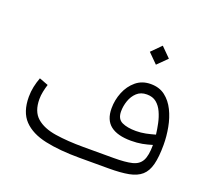

<svg xmlns="http://www.w3.org/2000/svg" viewBox="-119 -844 1089 995"><g transform="rotate(20 426.0 -347.0)"><path d="M617.7 -693.8 670.4 -641.1 617.7 -588.9 565.4 -641.1ZM745.6 -192.9Q718.8 -184.6 691.7 -179.4Q664.6 -174.3 630.9 -174.3Q555.7 -174.3 517.3 -204.3Q479 -234.4 479 -298.3Q479 -344.2 496.3 -387.2Q513.7 -430.2 547.1 -458Q580.6 -485.8 628.4 -485.8Q675.3 -485.8 707.5 -461.2Q739.7 -436.5 759.5 -396.2Q779.3 -356 788.3 -307.6Q797.4 -259.3 797.4 -211.9Q797.4 -145 786.6 -103.3Q775.9 -61.5 750.5 -39.1Q725.1 -16.6 681.4 -8.3Q637.7 0 571.8 0H410.2Q300.8 0 221.2 -17.1Q141.6 -34.2 98.6 -79.1Q55.7 -124 55.7 -207.5Q55.7 -236.3 61.5 -263.7Q67.4 -291 77.1 -316.9L126.5 -298.3Q120.1 -278.3 115.7 -256.8Q111.3 -235.4 111.3 -215.3Q111.3 -147 149.4 -113.8Q187.5 -80.6 255.1 -70.1Q322.8 -59.6 410.2 -59.6H577.6Q641.1 -59.6 677.7 -68.4Q714.4 -77.1 730 -105.5Q745.6 -133.8 745.6 -192.9ZM637.2 -230.5Q664.6 -230.5 690.7 -235.8Q716.8 -241.2 742.2 -248.5Q738.8 -277.3 732.2 -308.6Q725.6 -339.8 713.1 -367.2Q700.7 -394.5 680.2 -411.4Q659.7 -428.2 627.4 -428.2Q593.8 -428.2 572.5 -408.4Q551.3 -388.7 541 -359.1Q530.8 -329.6 530.8 -300.3Q530.8 -258.3 560.1 -244.4Q589.4 -230.5 637.2 -230.5Z"/></g></svg>

Font: Vazirmatn UI FD ExtraLight
Style: Regular
Weight: 200
Designer: Saber Rastikerdar
Foundry: Saber Rastikerdar
Version: Version 33.003